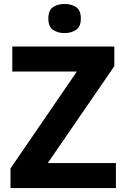

<svg xmlns="http://www.w3.org/2000/svg" viewBox="-20 -949 636 969"><path d="M565 0H33V-99L368 -588H42V-714H557V-615L221 -126H565ZM306 -929Q339 -929 363.5 -913.5Q388 -898 388 -855Q388 -814 363.5 -798Q339 -782 306 -782Q272 -782 248 -798Q224 -814 224 -855Q224 -898 248 -913.5Q272 -929 306 -929Z"/></svg>

Font: Noto Sans Khmer UI
Style: Bold
Weight: 700
Designer: Danh Hong and the Monotype Design Team
Foundry: Monotype Imaging Inc.
Version: Version 2.002; ttfautohint (v1.8.4.7-5d5b)